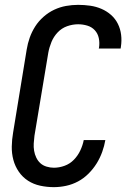

<svg xmlns="http://www.w3.org/2000/svg" viewBox="-20 -763 540 791"><path d="M202 8Q173 8 145.5 2Q118 -4 95.5 -18.5Q73 -33 57.5 -55.5Q42 -78 35 -104.5Q28 -131 28.5 -159.5Q29 -188 34 -217L90 -559Q94 -584 102.5 -608Q111 -632 125 -654Q139 -676 159.5 -694Q180 -712 203.5 -723Q227 -734 252 -738.5Q277 -743 302 -743Q327 -743 351.5 -739.5Q376 -736 398 -726.5Q420 -717 437.5 -701.5Q455 -686 465.5 -665Q476 -644 479 -619.5Q482 -595 478 -570Q478 -568 477.5 -566.5Q477 -565 477 -563H387Q387 -564 387.5 -565Q388 -566 388 -567Q391 -587 387 -606Q383 -625 370.5 -638.5Q358 -652 339.5 -657.5Q321 -663 302 -663Q279 -663 256.5 -655Q234 -647 217.5 -629.5Q201 -612 192 -590Q183 -568 179 -546L122 -204Q120 -188 119 -172.5Q118 -157 120.5 -142Q123 -127 129.5 -113.5Q136 -100 146.5 -90.5Q157 -81 172 -76.5Q187 -72 202 -72Q224 -72 246 -80Q268 -88 284.5 -105Q301 -122 311 -143.5Q321 -165 325 -186H414Q410 -162 401 -137Q392 -112 378 -89.5Q364 -67 344.5 -47.5Q325 -28 301.5 -15.5Q278 -3 252.5 2.5Q227 8 202 8Z"/></svg>

Font: Iosevka SS04 Medium Oblique
Style: Regular
Weight: 500
Italic angle: -9°
Monospace: yes
Designer: Belleve Invis
Foundry: Belleve Invis
Version: Version 19.0.0; ttfautohint (v1.8.4)